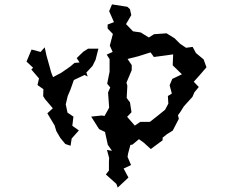

<svg xmlns="http://www.w3.org/2000/svg" viewBox="-20 -796 1040 876"><path d="M463 0 511 43 517 60 566 14 544 -27 578 -43 562 -80 564 -94 575 -135 584 -136 614 -161 636 -145 668 -116 722 -156V-168L742 -184L768 -200L796 -254L792 -270L804 -287L819 -311L858 -354L867 -375L887 -399L864 -423L890 -452L922 -489L909 -525L874 -554L859 -582L829 -578L802 -596L777 -621L740 -644L683 -640L659 -625L622 -648L587 -653L555 -686L579 -727L573 -754L561 -765L491 -776L478 -745L500 -695L471 -684V-666L495 -641L481 -588L494 -559L467 -547L480 -526V-469L469 -414L483 -397L473 -374L478 -305L470 -290L457 -267L444 -269L396 -264L432 -207L459 -194L472 -135L491 -108L468 -112L478 -75L477 -58V-18ZM101 -515 131 -487 123 -479 158 -438 151 -408 178 -389 177 -357 186 -343 221 -302 196 -279 229 -224 237 -198 255 -167 278 -139 302 -131 307 -164 340 -201 310 -222 315 -264 288 -282 280 -320 289 -358 301 -386 317 -431 366 -454 380 -447 374 -465 402 -495 416 -523 429 -574H382L360 -560L330 -531L343 -511L320 -509L300 -492L261 -465L222 -444L213 -467L208 -486L192 -543L184 -580L165 -559L124 -570ZM557 -419 581 -476V-499L562 -527L610 -539L667 -557L682 -536L735 -543L770 -548L768 -498L810 -457L766 -436L754 -407L764 -369L746 -358L748 -323L733 -295L697 -266L664 -240H620L595 -223L560 -263L580 -284L573 -329L558 -349L561 -405Z"/></svg>

Font: チョークS
Style: Regular
Weight: 400
Designer: [Stick] Fontworks Inc.
Foundry: [Stick] Fontworks Inc.
Version: Version 1.200;FEAKit 1.0